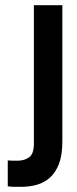

<svg xmlns="http://www.w3.org/2000/svg" viewBox="-20 -720 296 742"><path d="M10 -100Q19 -99 29 -99Q39 -99 48 -99Q74 -99 92.5 -112Q111 -125 111 -166V-700H221V-174Q221 -121 208 -87Q195 -53 173 -33.5Q151 -14 122.5 -6Q94 2 63 2Q48 2 36 2Q24 2 10 0Z"/></svg>

Font: BebasNeueW03-Regular
Style: Regular
Weight: 400
Designer: Ryoichi Tsunekawa
Foundry: Ryoichi Tsunekawa
Version: Version 1.30